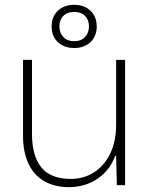

<svg xmlns="http://www.w3.org/2000/svg" viewBox="-20 -764 621 792"><path d="M75 -204V-517H112V-211Q112 -121 150.5 -73.5Q189 -26 272 -26Q326 -26 368.5 -53.5Q411 -81 435 -131.5Q459 -182 459 -249V-517H496V0H462L459 -121H455Q434 -62 382.5 -27Q331 8 264 8Q207 8 164.5 -15.5Q122 -39 98.5 -86.5Q75 -134 75 -204ZM193 -655Q193 -695 218.5 -719.5Q244 -744 286 -744Q328 -744 353.5 -719.5Q379 -695 379 -655Q379 -615 353.5 -590.5Q328 -566 286 -566Q244 -566 218.5 -590.5Q193 -615 193 -655ZM347 -655Q347 -682 330.5 -698.5Q314 -715 286 -715Q258 -715 241.5 -698.5Q225 -682 225 -655Q225 -628 241.5 -611Q258 -594 286 -594Q314 -594 330.5 -611Q347 -628 347 -655Z"/></svg>

Font: Mona Sans VF XLt
Style: Regular
Weight: 200
Designer: Deni Anggara
Foundry: GitHub
Version: Version 2.000;Glyphs 3.2.3 (3260)